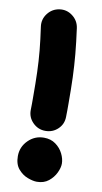

<svg xmlns="http://www.w3.org/2000/svg" viewBox="-91 -790 473 894"><g transform="rotate(10 145.0 -343.0)"><path d="M115.7 -747.6Q149.9 -752.4 177.5 -731.2Q205.1 -710 210 -675.8Q219.2 -608.9 224.1 -555.4Q229 -502 231 -447Q232.9 -392.1 232.9 -320.8Q232.9 -306.6 232.9 -291Q232.9 -275.4 232.4 -259.3Q231.9 -225.1 207.5 -201.9Q183.1 -178.7 148.4 -178.7Q113.8 -178.7 89.1 -203.4Q64.5 -228 64.9 -262.2Q65.4 -276.9 65.4 -291.7Q65.4 -306.6 65.4 -320.8Q65.4 -390.6 63.7 -442.1Q62 -493.7 57.4 -542.7Q52.7 -591.8 43.9 -653.3Q39.1 -687.5 60.3 -715.1Q81.5 -742.7 115.7 -747.6ZM251 -41.5Q251 -22.5 239.5 1.7Q228 25.9 205.8 43.7Q183.6 61.5 150.4 61.5Q132.3 61.5 106.9 52Q81.5 42.5 62.3 20Q43 -2.4 43 -41Q43 -84.5 74 -115.5Q105 -146.5 148.4 -146.5Q180.7 -146.5 203.6 -129.9Q226.6 -113.3 238.8 -88.9Q251 -64.5 251 -41.5Z"/></g></svg>

Font: Mikhak-DS2-FD Black
Style: Regular
Weight: 900
Designer: Amin Abedi
Version: Version 3.2